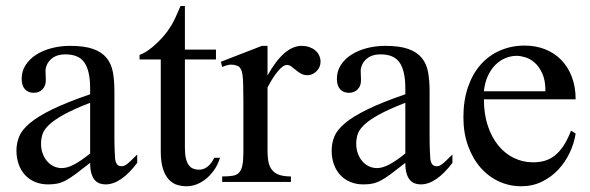

<svg xmlns="http://www.w3.org/2000/svg" viewBox="-20 -615 1994 649"><path d="M443.8 -64.5Q388.7 8.3 336.9 8.3Q326.2 8.3 316.7 4.9Q307.1 1.5 300 -6.8Q293 -15.1 288.8 -29.1Q284.7 -43 284.7 -64.5Q255.4 -41.5 236.1 -27.1Q216.8 -12.7 201.9 -4.9Q187 2.9 173.6 5.6Q160.2 8.3 142.6 8.3Q118.7 8.3 99.1 0.2Q79.6 -7.8 65.4 -22.7Q51.3 -37.6 43.5 -58.8Q35.6 -80.1 35.6 -106Q35.6 -130.9 44.7 -153.3Q53.7 -175.8 80.6 -198.5Q107.4 -221.2 156.2 -245.1Q205.1 -269 284.7 -296.4V-314.9Q284.7 -347.2 279.5 -369.1Q274.4 -391.1 264.2 -405Q253.9 -418.9 238.3 -425Q222.7 -431.2 201.2 -431.2Q170.4 -431.2 152.8 -415.3Q135.3 -399.4 133.8 -376.5L134.8 -347.2Q135.7 -326.2 124.3 -313.7Q112.8 -301.3 94.2 -301.3Q74.7 -301.3 64 -313.7Q53.2 -326.2 53.2 -348.1Q53.2 -374.5 66.7 -395.3Q80.1 -416 102.8 -430.4Q125.5 -444.8 155 -452.4Q184.6 -460 216.8 -460Q265.1 -460 294.7 -449.5Q324.2 -439 340.3 -419.2Q356.4 -399.4 361.6 -371.1Q366.7 -342.8 366.7 -307.6V-155.3Q366.7 -124 367.7 -104Q368.7 -84 369.1 -77.1Q371.6 -64 376.5 -58.6Q381.3 -53.2 390.6 -53.2Q395 -53.2 398.9 -54.4Q402.8 -55.7 408.2 -59.6Q413.6 -63.5 421.9 -71.3Q430.2 -79.1 443.8 -92.8ZM284.7 -267.6Q228 -245.6 195.1 -227.3Q162.1 -209 145 -192.4Q127.9 -175.8 123.3 -160.4Q118.7 -145 118.7 -128.9Q118.7 -111.3 124 -96.7Q129.4 -82 138.4 -71Q147.5 -60.1 159.9 -53.7Q172.4 -47.4 186.5 -46.9Q205.6 -45.9 229.7 -58.6Q253.9 -71.3 284.7 -96.2Z M723.6 -81.5Q715.8 -56.6 702.6 -38.6Q689.5 -20.5 674.3 -8.8Q659.2 2.9 642.8 8.8Q626.5 14.6 611.8 14.6Q595.7 14.6 580.1 10.3Q564.5 5.9 551.8 -7.1Q539.1 -20 531.2 -43.2Q523.4 -66.4 523.4 -104V-414.1H451.7V-429.2Q471.7 -436.5 493.9 -454.8Q516.1 -473.1 535.2 -495.6Q542 -503.9 547.4 -511.2Q552.7 -518.6 559.1 -529.1Q565.4 -539.6 572.8 -555.2Q580.1 -570.8 590.3 -594.7H605V-447.3H710V-414.1H605V-115.7Q605 -93.8 608.4 -79.6Q611.8 -65.4 617.9 -57.1Q624 -48.8 632.1 -45.4Q640.1 -42 649.4 -41.5Q667.5 -40.5 681.4 -51.5Q695.3 -62.5 704.1 -81.5Z M1063.5 -406.2Q1063.5 -397.5 1060.1 -389.2Q1056.6 -380.9 1050.5 -374.8Q1044.4 -368.7 1036.4 -364.7Q1028.3 -360.8 1019 -360.8Q1006.8 -360.8 997.3 -366.2Q987.8 -371.6 980 -378.2Q972.2 -384.8 964.8 -390.1Q957.5 -395.5 949.7 -395.5Q937.5 -395.5 920.2 -375.2Q902.8 -355 884.3 -319.3V-104Q884.3 -83 887.7 -66.9Q891.1 -50.8 899.9 -40Q908.7 -29.3 924.1 -23.9Q939.5 -18.6 963.4 -18.6V0H731V-18.6Q752 -18.6 765.9 -20.8Q779.8 -22.9 787.8 -31.2Q795.9 -39.6 799.3 -56.2Q802.7 -72.8 802.7 -101.1V-274.4Q802.7 -309.6 802 -330.3Q801.3 -351.1 799.6 -362.8Q797.9 -374.5 794.9 -379.9Q792 -385.3 788.1 -389.6Q777.3 -395.5 764.4 -396.5Q751.5 -397.5 731 -388.7L726.6 -406.2L865.2 -460H884.3V-359.9Q939.9 -460 1000 -460Q1013.2 -460 1024.9 -456.1Q1036.6 -452.1 1045.2 -445.1Q1053.7 -438 1058.6 -428Q1063.5 -418 1063.5 -406.2Z M1509.3 -64.5Q1454.1 8.3 1402.3 8.3Q1391.6 8.3 1382.1 4.9Q1372.6 1.5 1365.5 -6.8Q1358.4 -15.1 1354.2 -29.1Q1350.1 -43 1350.1 -64.5Q1320.8 -41.5 1301.5 -27.1Q1282.2 -12.7 1267.3 -4.9Q1252.4 2.9 1239 5.6Q1225.6 8.3 1208 8.3Q1184.1 8.3 1164.6 0.2Q1145 -7.8 1130.9 -22.7Q1116.7 -37.6 1108.9 -58.8Q1101.1 -80.1 1101.1 -106Q1101.1 -130.9 1110.1 -153.3Q1119.1 -175.8 1146 -198.5Q1172.9 -221.2 1221.7 -245.1Q1270.5 -269 1350.1 -296.4V-314.9Q1350.1 -347.2 1345 -369.1Q1339.8 -391.1 1329.6 -405Q1319.3 -418.9 1303.7 -425Q1288.1 -431.2 1266.6 -431.2Q1235.8 -431.2 1218.3 -415.3Q1200.7 -399.4 1199.2 -376.5L1200.2 -347.2Q1201.2 -326.2 1189.7 -313.7Q1178.2 -301.3 1159.7 -301.3Q1140.1 -301.3 1129.4 -313.7Q1118.7 -326.2 1118.7 -348.1Q1118.7 -374.5 1132.1 -395.3Q1145.5 -416 1168.2 -430.4Q1190.9 -444.8 1220.5 -452.4Q1250 -460 1282.2 -460Q1330.6 -460 1360.1 -449.5Q1389.6 -439 1405.8 -419.2Q1421.9 -399.4 1427 -371.1Q1432.1 -342.8 1432.1 -307.6V-155.3Q1432.1 -124 1433.1 -104Q1434.1 -84 1434.6 -77.1Q1437 -64 1441.9 -58.6Q1446.8 -53.2 1456.1 -53.2Q1460.4 -53.2 1464.4 -54.4Q1468.3 -55.7 1473.6 -59.6Q1479 -63.5 1487.3 -71.3Q1495.6 -79.1 1509.3 -92.8ZM1350.1 -267.6Q1293.5 -245.6 1260.5 -227.3Q1227.5 -209 1210.4 -192.4Q1193.4 -175.8 1188.7 -160.4Q1184.1 -145 1184.1 -128.9Q1184.1 -111.3 1189.5 -96.7Q1194.8 -82 1203.9 -71Q1212.9 -60.1 1225.3 -53.7Q1237.8 -47.4 1252 -46.9Q1271 -45.9 1295.2 -58.6Q1319.3 -71.3 1350.1 -96.2Z M1925.8 -163.6Q1920.9 -130.9 1905.8 -98.9Q1890.6 -66.9 1867.2 -41.7Q1843.8 -16.6 1812 -1Q1780.3 14.6 1741.7 14.6Q1702.1 14.6 1666.5 -1.7Q1630.9 -18.1 1604.2 -48.6Q1577.6 -79.1 1562 -122.3Q1546.4 -165.5 1546.4 -218.8Q1546.4 -275.4 1561.8 -320.3Q1577.1 -365.2 1604.7 -396.5Q1632.3 -427.7 1670.4 -444.3Q1708.5 -460.9 1753.9 -460.9Q1791 -460.9 1822.5 -448.5Q1854 -436 1877 -412.6Q1899.9 -389.2 1912.8 -355.5Q1925.8 -321.8 1925.8 -279.3H1615.7Q1615.7 -229.5 1628.9 -189.9Q1642.1 -150.4 1664.6 -123Q1687 -95.7 1716.6 -81.3Q1746.1 -66.9 1778.8 -66.4Q1800.8 -65.9 1819.6 -71Q1838.4 -76.2 1854.5 -88.6Q1870.6 -101.1 1884.5 -121.8Q1898.4 -142.6 1910.2 -173.3ZM1823.7 -306.6Q1823.7 -343.8 1813 -366.9Q1802.2 -390.1 1787.1 -403.3Q1772 -416.5 1755.4 -421.4Q1738.8 -426.3 1726.6 -426.3Q1707 -426.3 1688.2 -418.5Q1669.4 -410.6 1654.3 -395.5Q1639.2 -380.4 1628.9 -357.9Q1618.7 -335.4 1615.7 -306.6Z"/></svg>

Font: Doulos SIL CyrE
Style: Regular
Weight: 400
Designer: Walt Agee, Victor Gaultney, Peter Martin, Debbi Hosken, Becca Hirsbrunner
Foundry: SIL International
Version: Version 5.000